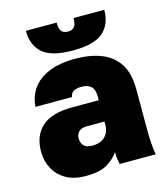

<svg xmlns="http://www.w3.org/2000/svg" viewBox="-112 -822 803 923"><g transform="rotate(-15 290.0 -360.5)"><path d="M202 14Q145 14 105 -8Q65 -30 44 -69Q23 -108 23 -155Q23 -234 71.5 -278Q120 -322 223 -322H355V-340Q355 -377 338 -391.5Q321 -406 292 -406Q264 -406 250.5 -397Q237 -388 235 -370H53Q56 -420 83.5 -459.5Q111 -499 164.5 -521.5Q218 -544 297 -544Q370 -544 425.5 -522.5Q481 -501 512 -453.5Q543 -406 543 -325V-135Q543 -93 545 -61.5Q547 -30 552 0H373Q370 -14 368 -27Q366 -40 366 -61Q345 -30 308 -8Q271 14 202 14ZM270 -119Q296 -119 315 -128.5Q334 -138 344.5 -156.5Q355 -175 355 -200V-216H267Q241 -216 227.5 -203Q214 -190 214 -170Q214 -146 227.5 -132.5Q241 -119 270 -119ZM298 -585Q192 -585 147.5 -624Q103 -663 103 -735H256Q256 -703 266.5 -691Q277 -679 298 -679Q319 -679 329.5 -691Q340 -703 340 -735H493Q493 -663 448.5 -624Q404 -585 298 -585Z"/></g></svg>

Font: Golos Text ExtraBold
Style: Regular
Weight: 800
Designer: A.Korolkova, Vitaly Kuzmin
Foundry: ParaType Ltd
Version: Version 2.004